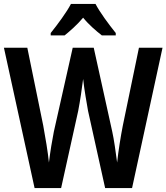

<svg xmlns="http://www.w3.org/2000/svg" viewBox="-23 -957 847 977"><path d="M463 -937H338C317 -896 269 -831 235 -789V-777H306C332 -798 369 -830 400 -867C430 -830 467 -799 495 -777H566V-789C530 -834 486 -893 463 -937ZM804 -714H684L602 -318C591 -262 579 -187 573 -130C566 -183 557 -248 548 -288L454 -714H347L251 -287C243 -248 232 -181 226 -130C221 -181 208 -259 197 -318L116 -714H-3L153 0H288L375 -393C384 -439 395 -513 400 -555C406 -499 419 -428 425 -393L512 0H649Z"/></svg>

Font: Noto Sans Tamil Condensed SemiBold
Style: Regular
Weight: 600
Width: 3
Designer: Jelle Bosma - Monotype Design Team
Foundry: Monotype Imaging Inc.
Version: Version 2.004